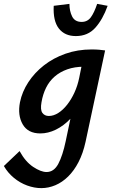

<svg xmlns="http://www.w3.org/2000/svg" viewBox="-83 -681 581 990"><path d="M130 289Q94 289 57 275.5Q20 262 -11.5 236Q-43 210 -63 175L18 98Q48 153 88 179.5Q128 206 157 206Q195 206 217.5 164Q240 122 256 46L300 -164L385 -277Q370 -211 343 -158.5Q316 -106 280.5 -69Q245 -32 205 -12.5Q165 7 125 7Q61 7 34 -40Q7 -87 20 -154Q31 -208 63 -257Q95 -306 143.5 -344Q192 -382 254.5 -404Q317 -426 389 -426Q413 -426 429 -424.5Q445 -423 459 -421L358 51Q345 110 322 154.5Q299 199 268.5 229Q238 259 202.5 274Q167 289 130 289ZM169 -83Q193 -83 217.5 -98.5Q242 -114 263.5 -141.5Q285 -169 301 -204Q317 -239 325 -278L345 -377L402 -334Q389 -336 376.5 -336.5Q364 -337 351 -337Q302 -337 264 -323.5Q226 -310 198.5 -286Q171 -262 154.5 -228.5Q138 -195 131 -154Q124 -115 135.5 -99Q147 -83 169 -83ZM308 -495Q251 -495 220.5 -534Q190 -573 194 -651L275 -661Q275 -624 289 -596Q303 -568 338 -568Q368 -568 385.5 -592Q403 -616 418 -661L472 -651Q447 -581 408.5 -538Q370 -495 308 -495Z"/></svg>

Font: Ysabeau Infant
Style: Bold Italic
Weight: 700
Italic angle: -12°
Designer: Christian Thalmann (Catharsis Fonts)
Version: Version 2.001;gftools[0.9.30]; featfreeze: ss01,ss02,lnum